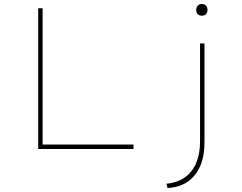

<svg xmlns="http://www.w3.org/2000/svg" viewBox="-20 -741 1205 955"><path d="M170 0V-700H192V-22H644V0ZM813 194 808 173Q865 167 901.5 140Q938 113 956.5 68Q975 23 975 -38V-525H997V-34Q997 40 973.5 90Q950 140 908.5 166Q867 192 813 194ZM984 -663Q970 -663 963 -671Q956 -679 956 -692Q956 -704 963 -712.5Q970 -721 984 -721Q997 -721 1004.5 -713Q1012 -705 1012 -692Q1012 -679 1005 -671Q998 -663 984 -663Z"/></svg>

Font: Lexend Peta Thin
Style: Regular
Weight: 250
Version: Version 1.007